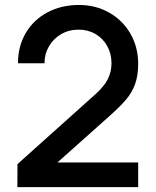

<svg xmlns="http://www.w3.org/2000/svg" viewBox="-20 -755 627 774"><path d="M211.5 -100H537V-0.5H50L50.5 -93.5L364 -374.5Q400 -406.5 414.8 -436.5Q429.5 -466.5 429.5 -499.5Q429.5 -537.5 412.5 -568.8Q395.5 -600 365 -617.8Q334.5 -635.5 296.5 -635.5Q257.5 -635.5 226 -617Q194.5 -598.5 176.8 -567.2Q159 -536 159.5 -500H52.5Q52.5 -569 84 -622.2Q115.5 -675.5 171.5 -705.2Q227.5 -735 298.5 -735Q365.5 -735 420 -704.2Q474.5 -673.5 505.8 -619.2Q537 -565 537 -498Q537 -450 524.5 -415.8Q512 -381.5 487.8 -353Q463.5 -324.5 420 -286Z"/></svg>

Font: Manrope KiralyPet SmBd KiralyPet
Style: Regular
Weight: 600
Designer: Mikhail Sharanda
Foundry: Mikhail Sharanda
Version: Version 4.502